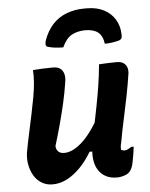

<svg xmlns="http://www.w3.org/2000/svg" viewBox="-56 -854 712 912"><g transform="rotate(-5 300.0 -398.5)"><path d="M112 -538Q134 -540 158.5 -541Q183 -542 208 -542Q230 -542 242.5 -532.5Q255 -523 259.5 -505.5Q264 -488 259 -463Q252 -417 241 -369Q230 -321 216.5 -271Q203 -221 187 -169Q188 -152 198 -142.5Q208 -133 226 -133Q246 -133 267 -143Q288 -153 310.5 -173Q333 -193 356 -224.5Q379 -256 402 -298L379 -128H346Q322 -87 291.5 -55.5Q261 -24 227.5 -6.5Q194 11 158 11Q128 11 105 -3.5Q82 -18 68.5 -42Q55 -66 50 -94.5Q45 -123 50 -153Q58 -197 67.5 -240Q77 -283 86 -326.5Q95 -370 103 -413Q109 -448 111.5 -478.5Q114 -509 112 -538ZM427 -538Q441 -539 455 -539.5Q469 -540 483.5 -540.5Q498 -541 512 -541Q532 -541 543.5 -533Q555 -525 559.5 -513Q564 -501 563 -486Q555 -432 544 -376.5Q533 -321 521 -266.5Q509 -212 500 -161Q497 -150 496 -141Q495 -132 496 -124Q499 -123 503 -121.5Q507 -120 512 -120Q518 -120 523.5 -122Q529 -124 534.5 -127Q540 -130 545 -134H557Q555 -116 552 -98Q549 -80 545 -60Q542 -43 536.5 -32Q531 -21 524 -14Q518 -8 508.5 -4Q499 0 488 2.5Q477 5 466 5Q435 5 413 -6.5Q391 -18 377.5 -39Q364 -60 360 -89Q356 -118 362 -151Q370 -203 379.5 -250Q389 -297 398 -343Q407 -389 414.5 -436.5Q422 -484 427 -538ZM374 -705Q335 -704 309 -688.5Q283 -673 265 -633Q245 -633 227 -635Q209 -637 192 -642Q184 -644 182.5 -651.5Q181 -659 185 -673Q201 -718 228.5 -748Q256 -778 295 -793Q334 -808 381 -808H392Q439 -808 473 -790.5Q507 -773 526 -742Q545 -711 546 -671Q547 -659 543.5 -652Q540 -645 530 -642Q514 -638 498 -635.5Q482 -633 463 -633Q458 -671 436.5 -688Q415 -705 374 -705Z"/></g></svg>

Font: Rec Mono Semicasual
Style: Bold Italic
Weight: 700
Italic angle: -10°
Version: Version 1.085; ttfautohint (v1.8.4.7-5d5b)